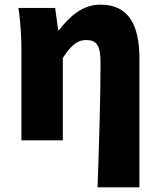

<svg xmlns="http://www.w3.org/2000/svg" viewBox="-20 -603 686 825"><path d="M399 202H579V-352C579 -494 534 -583 412 -583C334 -583 281 -534 233 -473H230L217 -569H59C69 -506 72 -437 72 -392V0H250V-354C283 -405 311 -431 349 -431C396 -431 412 -409 412 -330C412 -203 406 25 399 202Z"/></svg>

Font: Noto Sans CJK HK Black
Style: Regular
Weight: 900
Designer: Ryoko NISHIZUKA 西塚涼子 (kana, bopomofo & ideographs); Paul D. Hunt (Latin, Greek & Cyrillic); Sandoll Communications 산돌커뮤니
Foundry: Adobe
Version: Version 2.004;hotconv 1.0.118;makeotfexe 2.5.65603